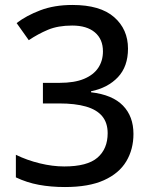

<svg xmlns="http://www.w3.org/2000/svg" viewBox="-20 -744 612 774"><path d="M496 -548Q496 -476 455.5 -433Q415 -390 347 -376V-372Q433 -362 475.5 -318.5Q518 -275 518 -204Q518 -142 489 -93.5Q460 -45 399 -17.5Q338 10 242 10Q185 10 136.5 1Q88 -8 44 -29V-120Q89 -98 140.5 -85.5Q192 -73 239 -73Q332 -73 373 -108.5Q414 -144 414 -207Q414 -249 392 -275.5Q370 -302 326.5 -314.5Q283 -327 219 -327H153V-410H220Q280 -410 318.5 -426Q357 -442 376 -470.5Q395 -499 395 -537Q395 -586 362.5 -613.5Q330 -641 271 -641Q214 -641 173.5 -624Q133 -607 96 -582L47 -651Q86 -681 142.5 -702.5Q199 -724 272 -724Q384 -724 440 -675Q496 -626 496 -548Z"/></svg>

Font: Noto Sans New Tai Lue Medium
Style: Regular
Weight: 500
Version: Version 2.003